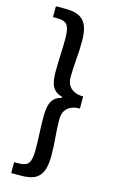

<svg xmlns="http://www.w3.org/2000/svg" viewBox="-143 -850 642 1074"><g transform="rotate(15 177.5 -313.0)"><path d="M40 170V107H66Q109 107 123.5 86Q138 65 138 12Q138 -37 135.5 -83Q133 -129 133 -185Q133 -243 149.5 -271.5Q166 -300 205 -310V-315Q166 -325 149.5 -353.5Q133 -382 133 -440Q133 -496 135.5 -542Q138 -588 138 -637Q138 -690 123.5 -711.5Q109 -733 66 -733H40V-796H96Q131 -796 156.5 -788.5Q182 -781 199 -763.5Q216 -746 224 -716.5Q232 -687 232 -643Q232 -613 230.5 -587Q229 -561 227 -536Q225 -511 223.5 -486Q222 -461 222 -433Q222 -418 226.5 -403Q231 -388 242 -376Q253 -364 271.5 -356Q290 -348 318 -348V-278Q290 -278 271.5 -270Q253 -262 242 -250Q231 -238 226.5 -222.5Q222 -207 222 -191Q222 -163 223.5 -138.5Q225 -114 227 -89Q229 -64 230.5 -38Q232 -12 232 18Q232 62 224 91.5Q216 121 199 138.5Q182 156 156.5 163Q131 170 96 170Z"/></g></svg>

Font: Kinto Sans Med
Style: Regular
Weight: 500
Designer: Authors: Ryoko NISHIZUKA  (kana & ideographs); Paul D. Hunt (Latin, Greek & Cyrillic); Wenlong ZHANG  (bopomofo); Sandol
Foundry: Adobe Systems Incorporated, ookami Inc.
Version: Version 0.001